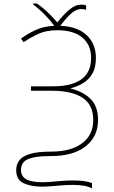

<svg xmlns="http://www.w3.org/2000/svg" viewBox="-20 -869 640 1079"><path d="M497 190Q462 170 388 170Q362 170 330 172.5Q298 175 268 177.5Q238 180 217 180Q154 180 112.5 160.5Q71 141 71 87Q71 57 87.5 33.5Q104 10 147 -3.5Q190 -17 268 -17Q378 -17 441 -63.5Q504 -110 504 -195Q504 -280 444 -319.5Q384 -359 271 -359H154V-384H280Q382 -384 437 -423Q492 -462 492 -544Q492 -616 443 -657.5Q394 -699 303 -699Q241 -699 197.5 -679.5Q154 -660 113 -632L98 -652Q136 -680 180.5 -700.5Q225 -721 285 -724Q265 -752 233 -785Q201 -818 166 -844V-849H188Q216 -830 245.5 -802.5Q275 -775 302 -743Q340 -791 372.5 -817Q405 -843 435 -843Q441 -843 448.5 -842.5Q456 -842 464 -838V-814Q458 -816 449.5 -817Q441 -818 436 -818Q406 -818 376.5 -790Q347 -762 319 -724Q416 -720 467.5 -671Q519 -622 519 -544Q519 -490 499.5 -456Q480 -422 448 -402.5Q416 -383 378 -373V-371Q446 -355 488.5 -313.5Q531 -272 531 -195Q531 -101 461 -46.5Q391 8 268 8Q198 8 161 17.5Q124 27 111 44.5Q98 62 98 86Q98 122 127.5 138.5Q157 155 218 155Q238 155 268 152.5Q298 150 330 147.5Q362 145 388 145Q425 145 451 148.5Q477 152 497 160Z"/></svg>

Font: Noto Sans Mono Thin
Style: Regular
Weight: 100
Designer: Monotype Design Team
Foundry: Monotype Imaging Inc.
Version: Version 2.014